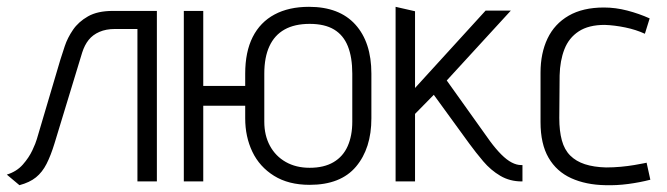

<svg xmlns="http://www.w3.org/2000/svg" viewBox="-21 -532 1957 563"><path d="M310 -500Q265 -500 237 -484Q209 -468 193 -444.5Q177 -421 169 -397Q161 -373 156 -357L87 -124Q84 -113 74 -91.5Q64 -70 46 -49.5Q28 -29 -1 -20L36 11Q66 3 84.5 -12Q103 -27 115.5 -51.5Q128 -76 139 -112L220 -378Q227 -400 239 -415Q251 -430 270.5 -438.5Q290 -447 316 -447H382V0H439V-500Z M547 -280V-222H726V-280ZM1068 -185V-316Q1068 -408 1021 -460Q974 -512 885 -512Q826 -512 784 -489.5Q742 -467 720 -423.5Q698 -380 698 -316V-185Q698 -131 719 -87Q740 -43 782.5 -16.5Q825 10 887 10Q978 10 1023 -43.5Q1068 -97 1068 -185ZM1012 -316V-175Q1012 -134 998.5 -103.5Q985 -73 957 -56.5Q929 -40 887 -40Q847 -40 817 -57Q787 -74 770.5 -104.5Q754 -135 754 -175V-316Q754 -364 769 -396.5Q784 -429 813.5 -445.5Q843 -462 887 -462Q931 -462 958.5 -445.5Q986 -429 999 -396.5Q1012 -364 1012 -316ZM518 0H575V-500H518Z M1416 -118 1289 -296 1477 -501H1403L1196 -274V-499L1139 -512V0H1196V-198L1251 -254L1355 -111Q1374 -85 1396 -59Q1418 -33 1446 -16.5Q1474 0 1509 0H1511V-48H1507Q1494 -48 1479.5 -55.5Q1465 -63 1449 -79Q1433 -95 1416 -118Z M1870 -433 1884 -478Q1853 -492 1818.5 -501Q1784 -510 1750 -510Q1688 -510 1646.5 -486Q1605 -462 1584.5 -419Q1564 -376 1564 -319V-174Q1564 -110 1587.5 -69.5Q1611 -29 1654 -9.5Q1697 10 1754 11Q1787 12 1821 7.5Q1855 3 1886 -5L1875 -55Q1876 -55 1866 -53Q1856 -51 1838.5 -48Q1821 -45 1799.5 -43Q1778 -41 1756 -41Q1720 -42 1694 -50.5Q1668 -59 1651 -76Q1634 -93 1626.5 -120.5Q1619 -148 1619 -186L1620 -311Q1621 -354 1634 -387.5Q1647 -421 1676 -440Q1705 -459 1752 -459Q1781 -458 1812.5 -451.5Q1844 -445 1870 -433Z"/></svg>

Font: Advent Pro
Style: Regular
Weight: 400
Designer: VivaRado, Andreas Kalpakidis
Foundry: VivaRado, Andreas Kalpakidis
Version: Version 3.000